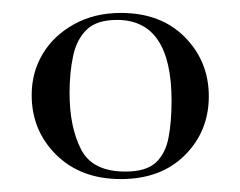

<svg xmlns="http://www.w3.org/2000/svg" viewBox="-20 -650 372 297"><path d="M167 -373Q105 -373 67 -410.5Q29 -448 29 -503Q29 -538 46 -566.5Q63 -595 94.5 -612.5Q126 -630 167 -630Q229 -630 266 -592.5Q303 -555 303 -501Q303 -447 266 -410Q229 -373 167 -373ZM174 -384.6Q205.9 -384.6 221 -398.5Q236 -412.4 240.7 -437.2Q245.4 -462 245.4 -494Q245.4 -619.2 161 -619.2Q129.9 -619.2 114.4 -604.4Q98.8 -589.6 93.2 -563.8Q87.6 -538 87.6 -506Q87.6 -454 105.2 -419.3Q122.7 -384.6 174 -384.6Z"/></svg>

Font: Cormorant Garamond Light
Style: Regular
Weight: 300
Designer: Christian Thalmann (Catharsis Fonts)
Foundry: Catharsis Fonts
Version: Version 4.001